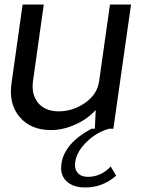

<svg xmlns="http://www.w3.org/2000/svg" viewBox="-20 -570 631 850"><path d="M369.1 212.9Q427.2 212.9 470.2 167L494.1 208Q430.2 263.2 349.1 259.8Q299.3 257.8 272.2 230Q245.1 202.1 252 154.8Q265.1 64 384.8 0H399.9L403.8 -83Q367.7 -43 313.2 -18.6Q258.8 5.9 206.1 5.9Q116.2 5.9 67.1 -52Q18.1 -109.9 30.8 -200.2L80.1 -549.8H173.8L126 -210.9Q118.2 -150.9 149.2 -114Q180.2 -77.1 240.2 -77.1Q303.2 -77.1 357.2 -115Q411.1 -152.8 418.9 -210.9L466.8 -549.8H560.1L481.9 0H462.9Q409.7 14.2 364.7 57.1Q319.8 100.1 313 147Q308.1 175.8 323.2 194.3Q338.4 212.9 369.1 212.9Z"/></svg>

Font: Oakes Grotesk
Style: Italic
Weight: 400
Designer: Samuel Oakes
Foundry: Samuel Oakes
Version: Version 1.0 | wf-rip DC20170320